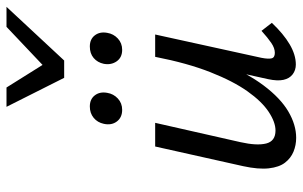

<svg xmlns="http://www.w3.org/2000/svg" viewBox="-186 -716 909 576"><g transform="rotate(-90 268.0 -427.5)"><path d="M143 7Q121 7 101.5 -1Q82 -9 68.5 -26.5Q55 -44 51.5 -75Q48 -106 58 -152L117 -416H188L130 -160Q119 -111 126 -83Q133 -55 165 -55Q190 -55 221 -75.5Q252 -96 282.5 -139Q313 -182 340 -250.5Q367 -319 386 -416H427Q404 -302 371 -221.5Q338 -141 300 -90.5Q262 -40 222 -16.5Q182 7 143 7ZM363 6Q346 6 333.5 -3.5Q321 -13 317 -31Q313 -49 319 -77L394 -416H453L383 -97Q379 -76 381.5 -66.5Q384 -57 398 -57Q412 -57 427.5 -67.5Q443 -78 464 -97L488 -66Q455 -31 423.5 -12.5Q392 6 363 6ZM227 -515Q204 -515 192 -531Q180 -547 185 -570Q189 -589 203 -600.5Q217 -612 237 -612Q259 -612 270.5 -597Q282 -582 278 -560Q275 -541 261 -528Q247 -515 227 -515ZM407 -515Q384 -515 372.5 -531.5Q361 -548 365 -570Q369 -589 382.5 -600.5Q396 -612 417 -612Q439 -612 450.5 -597Q462 -582 458 -560Q455 -541 441 -528Q427 -515 407 -515ZM323 -689 345 -738 476 -862H536L375 -689ZM323 -689 236 -862H294L371 -739L375 -689Z"/></g></svg>

Font: Ysabeau Infant Medium
Style: Italic
Weight: 500
Italic angle: -12°
Designer: Christian Thalmann (Catharsis Fonts)
Version: Version 2.001;gftools[0.9.30]; featfreeze: ss01,ss02,lnum